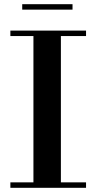

<svg xmlns="http://www.w3.org/2000/svg" viewBox="-20 -896 460 916"><path d="M29.5 0V-26H139.5V-724H29.5V-750H390.5V-724H270.5V-26H390.5V0ZM86 -850V-876H326V-850Z"/></svg>

Font: Bodoni Moda SC 9pt SemiBold
Style: Regular
Weight: 600
Designer: Owen Earl
Foundry: indestructible type
Version: Version 2.005